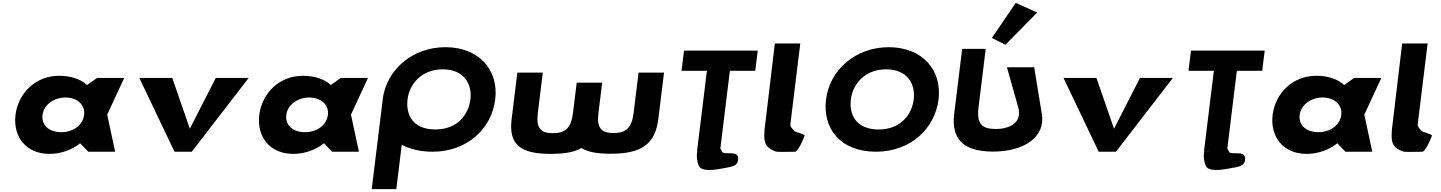

<svg xmlns="http://www.w3.org/2000/svg" viewBox="-20 -1055 10022 1335"><path d="M87.8 -256C69.4 -106 159.5 15 323.6 15C408.3 15 484.7 -16 535.9 -58H538.3L594.1 0H780.6L725.3 -258L843.6 -513H654.6L585.7 -464C539.9 -505 473.8 -528 390.3 -528C226.2 -528 106.2 -406 87.8 -256ZM275.8 -256C284.5 -327 354.8 -377 435.9 -377C515.7 -377 573.7 -327 565 -256C556.4 -186 489.8 -136 406.3 -136C319.2 -136 267.2 -186 275.8 -256Z M1177.7 -513H948.8L1193.4 0H1313.4L1709.1 -513H1480.2L1300 -160Z M1782.8 -256C1764.4 -106 1854.5 15 2018.6 15C2103.3 15 2179.7 -16 2230.9 -58H2233.3L2289.1 0H2475.6L2420.3 -258L2538.6 -513H2349.6L2280.7 -464C2234.9 -505 2168.8 -528 2085.3 -528C1921.2 -528 1801.2 -406 1782.8 -256ZM1970.8 -256C1979.5 -327 2049.8 -377 2130.9 -377C2210.7 -377 2268.7 -327 2260 -256C2251.4 -186 2184.8 -136 2101.3 -136C2014.2 -136 1962.2 -186 1970.8 -256Z M2813.7 -363.9C2826.5 -468.5 2909.3 -573 3058.4 -573C3208.6 -573 3263.6 -468.5 3250.8 -363.9C3238 -259.4 3161.4 -154.8 3007.1 -154.8C2848.7 -154.8 2800.9 -259.4 2813.7 -363.9ZM2641 -363.9C2640.5 -359.8 2640.1 -355.7 2639.7 -351.7L2564.6 260H2735.6L2773.4 -48.1C2832.5 -17.5 2905.2 -0.1 2988.1 -0.1C3227.4 -0.1 3398.2 -159.1 3423.4 -363.9C3448.5 -568.8 3309.8 -726.9 3077.3 -726.9C2846.2 -726.9 2666.2 -568.8 2641 -363.9Z M3754.1 -550H3577.1L3537.3 -226C3516.2 -54 3593.7 15 3806.9 15C3906.7 15 3975.1 2.3 4023.5 -25.9C4064.9 1.6 4129.9 14 4228.5 14C4441.7 14 4536.2 -55 4557.3 -227L4597 -550H4420L4385.6 -270C4373.2 -169 4335.7 -130 4246.2 -130C4156.6 -130 4128.8 -169 4141.2 -270L4166.9 -480H3989.9L3964 -269C3951.6 -168 3914.2 -129 3824.6 -129C3735.1 -129 3707.2 -168 3719.6 -269Z M4718.8 -562.9H4895.2L4826.3 -1.9L4830.3 -1.8C4820.1 9.2 4825.5 87 4845.7 108C4881.1 144.6 4985.9 119 5047.5 108C5078.3 102 5104.7 93.7 5111.1 63C5128.4 -21 5010.5 28.7 5000.5 0C4997.3 -9.2 4993.3 -16 4988.5 -20.9L5055 -562.9H5231.4L5248.6 -703.1H4736ZM4865.5 -1.1C4857 -0.1 4848.3 -0.1 4839.7 -1.6Z M5367.5 -753H5544.5L5475.5 -191C5473.4 -173 5488 -161.8 5502.7 -145C5510.8 -135.7 5568.1 -124 5574.9 -113C5574.9 -113 5542.4 -21.3 5511.1 0C5427 0 5387.5 4.3 5369.4 -3C5305 -28.9 5288.1 -57.6 5295.7 -148L5295.2 -148L5297.5 -166.5C5298.5 -176.7 5299.9 -187.5 5301.4 -199L5301.6 -200Z M5723.6 -363.9C5698.4 -159.1 5825.1 -0.1 6070.5 -0.1C6309.8 -0.1 6480.6 -159.1 6505.8 -363.9C6530.9 -568.8 6392.3 -726.9 6159.8 -726.9C5928.8 -726.9 5748.7 -568.8 5723.6 -363.9ZM5896.1 -363.9C5909 -468.5 5991.7 -573 6140.9 -573C6291 -573 6346.1 -468.5 6333.2 -363.9C6320.4 -259.4 6243.8 -154.8 6089.5 -154.8C5931.1 -154.8 5883.3 -259.4 5896.1 -363.9Z M6876.6 -791 6971 -744 7192 -967.9 7042.5 -1035.1ZM7170.8 -587.5H6981.2L7059.7 -309.5C7090.5 -200.5 6997.9 -158.2 6903.3 -158.2C6808.7 -158.2 6769.6 -192.2 6784 -309.5L6833.8 -715H6670L6614.5 -262.8C6593.2 -89.4 6677.6 -1 6884 -1C7096.7 -1 7250.9 -98.6 7224 -262.8Z M7603.7 -513H7374.8L7619.4 0H7739.4L8135.1 -513H7906.2L7726 -160Z M8243.8 -562.9H8420.2L8351.3 -1.9L8355.3 -1.8C8345.1 9.2 8350.5 87 8370.7 108C8406.1 144.6 8510.9 119 8572.5 108C8603.3 102 8629.7 93.7 8636.1 63C8653.4 -21 8535.5 28.7 8525.5 0C8522.3 -9.2 8518.3 -16 8513.5 -20.9L8580 -562.9H8756.4L8773.6 -703.1H8261ZM8390.5 -1.1C8382 -0.1 8373.3 -0.1 8364.7 -1.6Z M8828.8 -256C8810.4 -106 8900.5 15 9064.6 15C9149.3 15 9225.7 -16 9276.9 -58H9279.3L9335.1 0H9521.6L9466.3 -258L9584.6 -513H9395.6L9326.7 -464C9280.9 -505 9214.8 -528 9131.3 -528C8967.2 -528 8847.2 -406 8828.8 -256ZM9016.8 -256C9025.5 -327 9095.8 -377 9176.9 -377C9256.7 -377 9314.7 -327 9306 -256C9297.4 -186 9230.8 -136 9147.3 -136C9060.2 -136 9008.2 -186 9016.8 -256Z M9729.5 -753H9906.5L9837.5 -191C9835.4 -173 9850 -161.8 9864.7 -145C9872.8 -135.7 9930.1 -124 9936.9 -113C9936.9 -113 9904.4 -21.3 9873.1 0C9789 0 9749.5 4.3 9731.4 -3C9667 -28.9 9650.1 -57.6 9657.7 -148L9657.2 -148L9659.5 -166.5C9660.5 -176.7 9661.9 -187.5 9663.4 -199L9663.6 -200Z"/></svg>

Font: Hussar
Style: BdSuprExtOblOne
Weight: 700
Foundry: Cannot Into Space Fonts
Version: Version 2.00